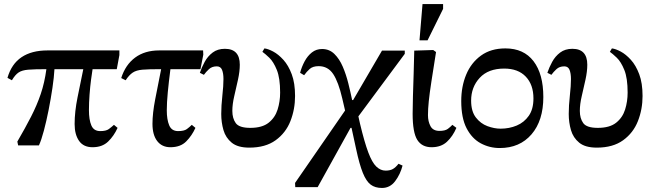

<svg xmlns="http://www.w3.org/2000/svg" viewBox="-20 -721 3249 952"><path d="M439 9Q394 9 372 -22.5Q350 -54 350 -106Q350 -167 364.5 -238.5Q379 -310 393 -378H250Q248 -339 240 -285Q232 -231 221 -175.5Q210 -120 197.5 -73Q185 -26 173 0H70L66 -19Q105 -86 134 -142.5Q163 -199 182 -255Q201 -311 210 -378Q152 -378 120.5 -375.5Q89 -373 72 -361.5Q55 -350 39 -323L17 -335Q37 -404 87 -437.5Q137 -471 215 -471H572V-448L559 -378H439Q436 -360 431.5 -326Q427 -292 424 -252Q421 -212 421 -175Q421 -127 433 -99Q445 -71 477 -71Q506 -71 519.5 -81Q533 -91 545 -102L563 -87Q545 -47 516 -19Q487 9 439 9Z M825 9Q783 9 759.5 -21.5Q736 -52 736 -107Q736 -159 749.5 -228.5Q763 -298 779 -378H771Q717 -378 686.5 -375.5Q656 -373 638 -361Q620 -349 603 -323L581 -334Q602 -400 650 -435.5Q698 -471 769 -471H987L988 -450L974 -378H825Q817 -316 812 -264Q807 -212 807 -174Q807 -128 819 -99.5Q831 -71 863 -71Q893 -71 906.5 -81Q920 -91 931 -102L949 -87Q932 -49 903.5 -20Q875 9 825 9Z M1216 11Q1159 11 1129 -13.5Q1099 -38 1088 -76Q1077 -114 1077 -156Q1077 -197 1082.5 -246.5Q1088 -296 1088 -329Q1088 -357 1081 -374.5Q1074 -392 1055 -392Q1031 -392 1016 -378Q1001 -364 991 -350L971 -360Q980 -387 995 -414.5Q1010 -442 1034.5 -460.5Q1059 -479 1095 -479Q1169 -479 1169 -400Q1169 -367 1160 -326Q1151 -285 1141.5 -244.5Q1132 -204 1132 -171Q1132 -134 1149 -110.5Q1166 -87 1221 -87Q1280 -87 1312 -112.5Q1344 -138 1356.5 -178Q1369 -218 1369 -262Q1369 -334 1352.5 -374.5Q1336 -415 1315 -435Q1294 -455 1281 -464L1291 -481Q1309 -479 1334.5 -465.5Q1360 -452 1385 -424.5Q1410 -397 1426.5 -353Q1443 -309 1443 -245Q1443 -179 1420 -120.5Q1397 -62 1346.5 -25.5Q1296 11 1216 11Z M1555 207H1444L1443 186L1691 -173L1677 -233Q1658 -315 1632 -354Q1606 -393 1560 -393Q1531 -393 1515.5 -379Q1500 -365 1488 -348L1468 -360Q1476 -390 1490.5 -417Q1505 -444 1526.5 -461Q1548 -478 1577 -478Q1613 -478 1638 -453.5Q1663 -429 1679.5 -390.5Q1696 -352 1707 -308Q1718 -264 1726 -225H1731L1874 -470H1987V-454L1757 -144L1765 -108Q1787 -16 1806 34.5Q1825 85 1846 105Q1867 125 1892 125Q1914 125 1928 117Q1942 109 1956 91L1976 100Q1965 143 1939.5 177Q1914 211 1874 211Q1840 211 1818 194.5Q1796 178 1779 136Q1762 94 1746 19L1723 -87H1718Z M2120 9Q2072 9 2049 -27.5Q2026 -64 2026 -157Q2026 -192 2027.5 -244Q2029 -296 2031 -355.5Q2033 -415 2034 -470L2128 -473L2142 -463Q2128 -375 2119 -316.5Q2110 -258 2106 -219Q2102 -180 2102 -150Q2102 -119 2114.5 -95.5Q2127 -72 2159 -72Q2187 -72 2200.5 -82Q2214 -92 2223 -102L2243 -87Q2225 -45 2196 -18Q2167 9 2120 9ZM2100 -521H2060L2075 -701H2177V-677Z M2458 13Q2407 13 2363.5 -10.5Q2320 -34 2293.5 -85Q2267 -136 2267 -220Q2267 -292 2291.5 -351Q2316 -410 2365 -445.5Q2414 -481 2486 -481Q2577 -481 2625.5 -417.5Q2674 -354 2674 -240Q2674 -123 2615.5 -55Q2557 13 2458 13ZM2462 -83Q2505 -83 2542 -98.5Q2579 -114 2602 -147Q2625 -180 2625 -233Q2625 -301 2587 -341Q2549 -381 2480 -381Q2401 -381 2358.5 -335Q2316 -289 2316 -222Q2316 -169 2339.5 -138.5Q2363 -108 2397 -95.5Q2431 -83 2462 -83Z M2939 11Q2882 11 2852 -13.5Q2822 -38 2811 -76Q2800 -114 2800 -156Q2800 -197 2805.5 -246.5Q2811 -296 2811 -329Q2811 -357 2804 -374.5Q2797 -392 2778 -392Q2754 -392 2739 -378Q2724 -364 2714 -350L2694 -360Q2703 -387 2718 -414.5Q2733 -442 2757.5 -460.5Q2782 -479 2818 -479Q2892 -479 2892 -400Q2892 -367 2883 -326Q2874 -285 2864.5 -244.5Q2855 -204 2855 -171Q2855 -134 2872 -110.5Q2889 -87 2944 -87Q3003 -87 3035 -112.5Q3067 -138 3079.5 -178Q3092 -218 3092 -262Q3092 -334 3075.5 -374.5Q3059 -415 3038 -435Q3017 -455 3004 -464L3014 -481Q3032 -479 3057.5 -465.5Q3083 -452 3108 -424.5Q3133 -397 3149.5 -353Q3166 -309 3166 -245Q3166 -179 3143 -120.5Q3120 -62 3069.5 -25.5Q3019 11 2939 11Z"/></svg>

Font: STIX Two Text Medium
Style: Regular
Weight: 500
Designer: Ross Mills, John Hudson & Paul Hanslow, Tiro Typeworks Ltd; with prior portions MicroPress Inc., and Coen Hoffman.
Foundry: Tiro Typeworks Ltd
Version: Version 2.13 b171